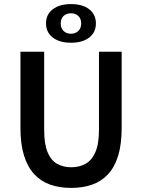

<svg xmlns="http://www.w3.org/2000/svg" viewBox="-20 -907 695 939"><path d="M328 12Q271 12 225.5 -4Q180 -20 147.5 -55Q115 -90 97.5 -146Q80 -202 80 -281V-654H196V-272Q196 -203 212.5 -163Q229 -123 259 -106Q289 -89 328 -89Q368 -89 398.5 -106Q429 -123 446.5 -163Q464 -203 464 -272V-654H575V-281Q575 -202 558 -146Q541 -90 508.5 -55Q476 -20 430.5 -4Q385 12 328 12ZM327 -698Q271 -698 238 -723.5Q205 -749 205 -793Q205 -836 238 -861.5Q271 -887 327 -887Q384 -887 416.5 -861.5Q449 -836 449 -792Q449 -749 416.5 -723.5Q384 -698 327 -698ZM327 -742Q349 -742 363 -755.5Q377 -769 377 -792Q377 -816 363 -829Q349 -842 327 -842Q305 -842 291 -829Q277 -816 277 -792Q277 -769 291 -755.5Q305 -742 327 -742Z"/></svg>

Font: Source Sans 3 ExtraLight SemiBold
Style: Regular
Weight: 600
Version: Version 3.052;hotconv 1.1.0;makeotfexe 2.6.0